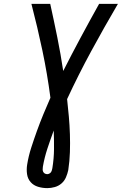

<svg xmlns="http://www.w3.org/2000/svg" viewBox="-20 -755 640 990"><path d="M224 215Q199 215 176 208Q153 201 138 184Q123 167 119.5 143Q116 119 120 94Q127 50 141 6.5Q155 -37 170.5 -80Q186 -123 203.5 -165.5Q221 -208 240 -251Q224 -374 198.5 -495Q173 -616 142 -735H239Q258 -649 275.5 -562.5Q293 -476 306 -389Q350 -476 396.5 -562.5Q443 -649 491 -735H588Q517 -614 450.5 -491.5Q384 -369 326 -244Q331 -199 335 -154Q339 -109 340.5 -63Q342 -17 340.5 29.5Q339 76 332 122Q328 141 320 159.5Q312 178 297 191Q282 204 262.5 209.5Q243 215 224 215ZM224 143Q229 143 234.5 140Q240 137 243 132.5Q246 128 247.5 122.5Q249 117 250 112Q258 63 258.5 14.5Q259 -34 257 -82Q240 -36 224.5 11Q209 58 201 105Q200 112 200 119Q200 126 203 131.5Q206 137 211.5 140Q217 143 224 143Z"/></svg>

Font: Iosevka Custom Medium Oblique
Style: Regular
Weight: 500
Italic angle: -9°
Designer: Belleve Invis
Foundry: Belleve Invis
Version: Version 27.0.1